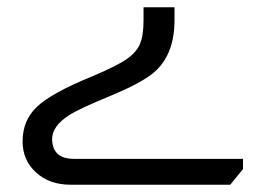

<svg xmlns="http://www.w3.org/2000/svg" viewBox="-20 -507 696 527"><path d="M459 -487V-452Q459 -351 396 -303Q361 -276 281 -243Q196 -208 170 -191Q123 -161 123 -125Q124 -71 183 -71H647V-43L612 0H173Q116 0 79 -33.5Q42 -67 42 -119Q42 -177 82 -214.5Q122 -252 232 -297Q301 -326 328 -345Q354 -363 364 -386Q374 -409 374 -452V-487Z"/></svg>

Font: Almarai
Style: Regular
Weight: 400
Designer: Boutros International 2019
Foundry: Created by Boutros International 2019
Version: Version 1.10